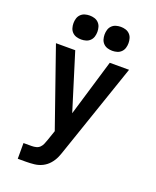

<svg xmlns="http://www.w3.org/2000/svg" viewBox="-172 -846 944 1160"><g transform="rotate(20 300.0 -266.0)"><path d="M87 215V114H139Q154 114 168 110.5Q182 107 192 97Q202 87 207.5 73.5Q213 60 218 46L240 -18L65 -520H189L302 -156L411 -520H535L330 79Q327 89 323 99Q319 109 315 119Q304 144 286 164.5Q268 185 244 197Q220 209 193 212Q166 215 139 215ZM400 -593Q384 -593 369 -597.5Q354 -602 343 -613Q332 -624 327.5 -639Q323 -654 323 -670Q323 -686 327.5 -701Q332 -716 343 -727Q354 -738 369 -742.5Q384 -747 400 -747Q416 -747 431 -742.5Q446 -738 457 -727Q468 -716 472.5 -701Q477 -686 477 -670Q477 -654 472.5 -639Q468 -624 457 -613Q446 -602 431 -597.5Q416 -593 400 -593ZM200 -593Q184 -593 169 -597.5Q154 -602 143 -613Q132 -624 127.5 -639Q123 -654 123 -670Q123 -686 127.5 -701Q132 -716 143 -727Q154 -738 169 -742.5Q184 -747 200 -747Q216 -747 231 -742.5Q246 -738 257 -727Q268 -716 272.5 -701Q277 -686 277 -670Q277 -654 272.5 -639Q268 -624 257 -613Q246 -602 231 -597.5Q216 -593 200 -593Z"/></g></svg>

Font: Zed Sans Extended
Style: Bold
Weight: 700
Width: 7
Designer: Belleve Invis
Foundry: Belleve Invis
Version: Version 1.0.0; ttfautohint (v1.8.4)